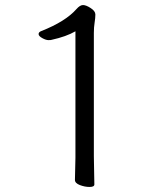

<svg xmlns="http://www.w3.org/2000/svg" viewBox="-20 -730 640 761"><path d="M277 -17 279 -105V-606Q243 -585 184 -572Q182 -571 172 -571Q162 -571 147.5 -579Q133 -587 133 -595Q133 -603 144 -607Q240 -645 283 -694Q297 -710 309 -710Q321 -710 339.5 -698Q358 -686 358 -672.5Q358 -659 355 -640.5Q352 -622 352 -600V-111L354 1Q354 11 335 11Q316 11 296.5 3.5Q277 -4 277 -17Z"/></svg>

Font: Moon Stars Kai T
Style: Regular
Weight: 400
Designer: GuiWonder
Version: Version 1.101